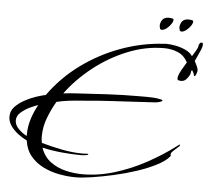

<svg xmlns="http://www.w3.org/2000/svg" viewBox="-97 -797 976 894"><g transform="rotate(5 391.0 -350.0)"><path d="M288 39Q251 39 211 31.5Q171 24 136 6.5Q101 -11 77 -40Q53 -69 47 -112Q28 -121 7 -136.5Q-14 -152 -28.5 -172.5Q-43 -193 -43 -216Q-43 -242 -25.5 -261Q-8 -280 18 -294.5Q44 -309 71 -318Q98 -327 117 -331Q177 -415 261 -476.5Q345 -538 443 -574Q541 -610 643 -616Q647 -617 654 -617Q673 -617 697.5 -612.5Q722 -608 745 -597.5Q768 -587 779 -570Q784 -578 794.5 -595Q805 -612 805 -620Q805 -625 809 -631Q813 -637 819 -637Q824 -637 824.5 -632.5Q825 -628 825 -625Q825 -619 818.5 -603Q812 -587 804.5 -571.5Q797 -556 794 -549Q798 -542 804.5 -528Q811 -514 811 -506Q811 -502 807.5 -491Q804 -480 799 -478Q798 -478 796 -482Q795 -489 792 -494.5Q789 -500 785 -506Q780 -499 780 -492Q780 -485 773.5 -475.5Q767 -466 762 -461Q753 -451 739 -451Q733 -451 727 -452.5Q721 -454 721 -461Q721 -472 728 -486.5Q735 -501 744 -515.5Q753 -530 758 -539Q741 -571 711.5 -583.5Q682 -596 647 -596Q561 -596 476 -561.5Q391 -527 319 -470Q247 -413 197 -345Q210 -347 222.5 -348Q235 -349 248 -350Q324 -355 401 -359Q478 -363 554 -363H588Q603 -363 618.5 -362Q634 -361 647 -358Q648 -358 654 -356.5Q660 -355 660 -352Q660 -348 646.5 -344.5Q633 -341 629 -341Q604 -339 577.5 -338Q551 -337 525 -335Q472 -332 418.5 -329Q365 -326 312 -321Q284 -319 255 -316.5Q226 -314 197 -309L169 -303Q147 -266 131 -223.5Q115 -181 115 -137Q115 -122 118 -107Q163 -94 214 -84Q265 -74 312 -74Q317 -74 322 -74.5Q327 -75 331 -75Q332 -75 335 -75Q338 -75 338 -73Q338 -69 324.5 -67.5Q311 -66 309 -66Q263 -66 215.5 -70.5Q168 -75 123 -85Q137 -44 168.5 -20.5Q200 3 240 12.5Q280 22 319 22Q394 22 470 -1.5Q546 -25 616.5 -63.5Q687 -102 745 -146Q747 -148 752 -151.5Q757 -155 759 -155Q760 -155 760 -152Q760 -149 750 -140.5Q740 -132 730 -122.5Q720 -113 720 -107Q720 -106 720.5 -104Q721 -102 721 -100Q721 -98 719 -96Q701 -74 661 -53.5Q621 -33 569.5 -16Q518 1 464 13Q410 25 363.5 32Q317 39 288 39ZM45 -133V-139Q45 -177 56.5 -213Q68 -249 86 -281Q70 -276 47 -265Q24 -254 6 -238Q-12 -222 -12 -201Q-12 -179 7 -160.5Q26 -142 45 -133ZM720 -680Q713 -680 711 -688Q709 -696 709 -700Q709 -708 714 -719Q719 -730 729 -735Q737 -739 748 -739Q754 -739 760 -738Q766 -737 770 -735Q773 -727 764.5 -713.5Q756 -700 743.5 -690Q731 -680 720 -680ZM628 -680Q621 -680 619 -688Q617 -696 617 -700Q617 -708 622 -719Q627 -730 637 -735Q645 -739 656 -739Q662 -739 668 -738Q674 -737 678 -735Q681 -727 672.5 -713.5Q664 -700 651.5 -690Q639 -680 628 -680Z"/></g></svg>

Font: Bonheur Royale
Style: Regular
Weight: 400
Designer: Robert E. Leuschke
Foundry: Robert E. Leuschke
Version: Version 1.010; ttfautohint (v1.8.3)